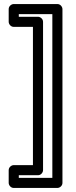

<svg xmlns="http://www.w3.org/2000/svg" viewBox="-20 -753 377 950"><path d="M73 114H168C183 114 193 100 193 89V-645C193 -660 179 -670 168 -670H73V-683H239V127H73ZM48 64C37 64 23 74 23 89V152C23 163 33 177 48 177H264C275 177 289 167 289 152V-708C289 -719 279 -733 264 -733H48C37 -733 23 -723 23 -708V-645C23 -634 33 -620 48 -620H143V64Z"/></svg>

Font: Falling Sky
Style: ExtOu
Weight: 400
Designer: Paul D. Hunt
Foundry: Adobe Systems Incorporated
Version: Version 1.02